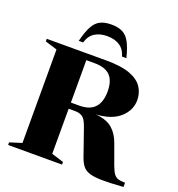

<svg xmlns="http://www.w3.org/2000/svg" viewBox="-163 -1074 1128 1215"><g transform="rotate(20 401.0 -467.0)"><path d="M25.5 -697.5V-715H428Q529 -715 587.5 -692.8Q646 -670.5 671.2 -632Q696.5 -593.5 696.5 -545.5Q696.5 -478 642.2 -428.2Q588 -378.5 482 -371.5Q555.5 -365 594.2 -331.2Q633 -297.5 653 -240L701.5 -106.5Q714 -72.5 726.2 -55.8Q738.5 -39 756.2 -33.8Q774 -28.5 802.5 -28.5V0Q713.5 6.5 658.8 5.8Q604 5 573.8 -5.2Q543.5 -15.5 527.5 -36.5Q511.5 -57.5 500 -91L437.5 -270.5Q420 -320.5 400 -333.5Q380 -346.5 350.5 -346.5H307V-43L388.5 -17.5V0H25.5V-17.5L106.5 -43V-672.5ZM364 -388Q501.5 -388 501.5 -533.5Q501.5 -604 468.2 -638.8Q435 -673.5 362.5 -673.5H307V-388ZM380.5 -862Q331 -862 297 -840.5Q263 -819 249.5 -772H220Q236 -836.5 255.8 -873.2Q275.5 -910 305.2 -925Q335 -940 380.5 -940Q426 -940 455.8 -925Q485.5 -910 505.2 -873.2Q525 -836.5 541 -772H511.5Q498 -819 464 -840.5Q430 -862 380.5 -862Z"/></g></svg>

Font: Newsreader Display
Style: Bold
Weight: 700
Designer: Hugues Gentile
Foundry: Production Type
Version: Version 1.001